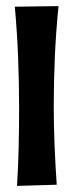

<svg xmlns="http://www.w3.org/2000/svg" viewBox="-20 -587 242 633"><path d="M172.9 -566.9Q164.6 -483.4 160.9 -401.6Q157.2 -319.8 157.2 -237.8Q157.2 -171.4 159.9 -107.2Q162.6 -43 167 22L36.1 25.9Q40 -37.6 41.5 -100.1Q43 -162.6 43 -226.1Q43 -311 39.8 -395.5Q36.6 -480 28.8 -564.9Z"/></svg>

Font: Rum Raisin
Style: Regular
Weight: 400
Designer: Astigmatic (AOETI)
Foundry: Astigmatic (AOETI)
Version: Version 1.000